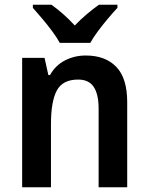

<svg xmlns="http://www.w3.org/2000/svg" viewBox="-20 -786 624 806"><path d="M340 -553Q422 -553 468 -505.5Q514 -458 514 -357V0H394V-330Q394 -390 373.5 -421Q353 -452 308 -452Q243 -452 218.5 -406Q194 -360 194 -266V0H73V-543H167L183 -471H190Q213 -512 253 -532.5Q293 -553 340 -553ZM231 -606Q219 -628 199 -655Q179 -682 157 -708Q135 -734 118 -753V-766H196Q219 -750 244.5 -727.5Q270 -705 294 -679Q320 -706 345 -727Q370 -748 395 -766H473V-753Q456 -735 434 -709Q412 -683 391.5 -655.5Q371 -628 359 -606Z"/></svg>

Font: Noto Sans Arabic UI SmCn SmBd
Style: Regular
Weight: 600
Width: 4
Designer: Monotype Design Team, Nadine Chahine and Nizar Qandah
Foundry: Monotype Imaging Inc.
Version: Version 2.010; ttfautohint (v1.8.4.7-5d5b)